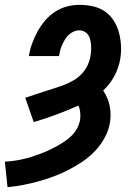

<svg xmlns="http://www.w3.org/2000/svg" viewBox="-27 -763 547 791"><path d="M4 8 -7 -97Q11 -98 29.5 -100.5Q48 -103 66 -107Q84 -111 101.5 -116.5Q119 -122 136.5 -128.5Q154 -135 171.5 -143Q189 -151 205.5 -160Q222 -169 238.5 -180Q255 -191 268.5 -204.5Q282 -218 291 -235Q300 -252 303 -270Q305 -285 303.5 -300Q302 -315 296 -328Q251 -308 205 -291Q159 -274 112 -260L77 -360Q97 -367 117 -373.5Q137 -380 157 -386.5Q177 -393 197.5 -399.5Q218 -406 237.5 -413.5Q257 -421 276 -432Q295 -443 310 -459Q325 -475 334 -494.5Q343 -514 346 -534Q348 -545 348.5 -556.5Q349 -568 348 -579Q347 -590 344.5 -600.5Q342 -611 336 -619.5Q330 -628 320.5 -633Q311 -638 300 -638Q288 -638 276.5 -633Q265 -628 256 -619.5Q247 -611 240.5 -600Q234 -589 229 -578Q224 -567 221 -555.5Q218 -544 216 -532H92Q96 -558 105 -583Q114 -608 127 -632Q140 -656 158 -677.5Q176 -699 199 -714Q222 -729 248 -736Q274 -743 300 -743Q329 -743 356 -737Q383 -731 405 -716Q427 -701 441.5 -678Q456 -655 463 -629Q470 -603 471.5 -575Q473 -547 468 -518Q462 -483 444 -449.5Q426 -416 398 -390Q407 -377 414 -361Q421 -345 424.5 -328.5Q428 -312 428.5 -294Q429 -276 426 -258Q421 -227 405 -197Q389 -167 365.5 -142Q342 -117 314 -98Q286 -79 256 -63.5Q226 -48 195 -36.5Q164 -25 132 -16Q100 -7 68 -1Q36 5 4 8Z"/></svg>

Font: Iosevka Slab Extrabold Oblique
Style: Regular
Weight: 800
Italic angle: -9°
Monospace: yes
Designer: Belleve Invis
Foundry: Belleve Invis
Version: Version 11.1.1; ttfautohint (v1.8.3)